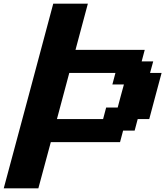

<svg xmlns="http://www.w3.org/2000/svg" viewBox="-54 -895 895 1040"><path d="M-33.7 125H153.8Q165 83 187.5 0Q210 -83 221.2 -125H596.2L612.8 -187.5H675.3L691.9 -250H754.4Q765.6 -292 787.8 -375.2Q810.1 -458.5 821.3 -500H758.8L775.9 -562.5H713.4L730 -625H355Q366.2 -667 388.4 -750Q410.6 -833 421.9 -875H234.4Q189.9 -708 100.6 -375Q11.2 -42 -33.7 125ZM504.4 -250H254.4Q265.6 -292 287.8 -375Q310.1 -458 321.3 -500H571.3L554.7 -437.5H617.2Q611.3 -417 600.1 -375Q588.9 -333 583.5 -312.5H521Z"/></svg>

Font: Faithful 32x
Style: SemiboldOblique
Weight: 400
Foundry: Faithful Resource Pack
Version: Version 1.0; January 27, 2023